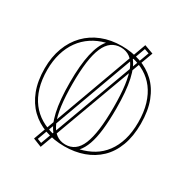

<svg xmlns="http://www.w3.org/2000/svg" viewBox="-198 -966 1185 1224"><g transform="rotate(30 394.0 -354.5)"><path d="M268 93 205 68 522 -802 588 -778ZM258 70 566 -767 532 -779 227 58ZM396 -723Q470 -723 534 -701Q598 -679 646 -634Q694 -589 721 -519Q748 -449 748 -353Q748 -261 722 -191.5Q696 -122 648.5 -76.5Q601 -31 536.5 -8Q472 15 396 15Q319 15 253.5 -8.5Q188 -32 140.5 -78Q93 -124 66.5 -193Q40 -262 40 -354Q40 -438 65.5 -506Q91 -574 138 -622.5Q185 -671 250.5 -697Q316 -723 396 -723ZM396 -712Q357 -712 328 -691.5Q299 -671 280 -627.5Q261 -584 252 -517Q243 -450 243 -357Q243 -265 252 -196.5Q261 -128 280 -84.5Q299 -41 328 -19.5Q357 2 396 2Q434 2 462.5 -18.5Q491 -39 509 -82.5Q527 -126 536 -194Q545 -262 545 -358Q545 -452 536 -519Q527 -586 509 -628.5Q491 -671 462.5 -691.5Q434 -712 396 -712ZM301 -17Q262 -58 243 -142.5Q224 -227 224 -357Q224 -484 242.5 -566.5Q261 -649 297 -690Q242 -676 198 -647Q154 -618 123 -575Q92 -532 75.5 -476Q59 -420 59 -354Q59 -281 76 -224Q93 -167 125 -125Q157 -83 201.5 -56.5Q246 -30 301 -17ZM491 -17Q545 -30 588.5 -56Q632 -82 663.5 -124Q695 -166 712 -223Q729 -280 729 -353Q729 -428 711.5 -486Q694 -544 662.5 -585.5Q631 -627 587.5 -653Q544 -679 492 -691Q528 -651 546 -569Q564 -487 564 -358Q564 -270 556.5 -203.5Q549 -137 532.5 -91Q516 -45 491 -17Z"/></g></svg>

Font: Kalnia Glaze Thin SemiBold
Style: Regular
Weight: 600
Version: Version 1.110